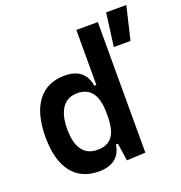

<svg xmlns="http://www.w3.org/2000/svg" viewBox="-138 -885 956 1012"><g transform="rotate(-20 340.5 -378.5)"><path d="M246.6 9.8C321.8 9.8 369.1 -26.4 377.9 -93.8H388.7L403.8 4.9L508.8 0V-732.4H388.2V-423.8H376.5C366.2 -491.2 323.2 -527.3 247.1 -527.3C115.2 -527.3 42 -431.2 42 -256.3C42 -83.5 115.2 9.8 246.6 9.8ZM388.2 -251.5C388.2 -148.4 355.5 -100.1 277.8 -100.1C203.1 -100.1 164.1 -153.3 164.1 -256.3C164.1 -360.4 204.1 -417.5 277.8 -417.5C351.1 -417.5 388.2 -368.2 388.2 -265.6ZM543 -580.1H636.7L680.7 -765.6H567.4Z"/></g></svg>

Font: Cascadia Mono SemiBold
Style: Regular
Weight: 600
Monospace: yes
Designer: Aaron Bell
Foundry: Saja Typeworks
Version: Version 2404.023